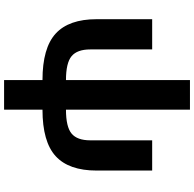

<svg xmlns="http://www.w3.org/2000/svg" viewBox="-25 -725 950 940"><g transform="rotate(90 450.0 -255.0)"><path d="M372 200V12Q215 12 144.5 -52.5Q74 -117 74 -253V-525H222V-222Q222 -158 255 -130.5Q288 -103 372 -103V-710H517V-103Q601 -103 634 -130.5Q667 -158 667 -222V-525H815V-253Q815 -117 744.5 -52.5Q674 12 517 12V200Z"/></g></svg>

Font: iA Writer Quattro V
Style: Regular
Weight: 400
Designer: Mike Abbink, Paul van der Laan, Pieter van Rosmalen, Oliver Reichenstein
Foundry: Information Architects Inc.
Version: Version 2.000